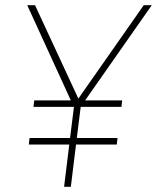

<svg xmlns="http://www.w3.org/2000/svg" viewBox="-20 -720 605 740"><path d="M94 -188H250L265 -308H109L112 -333H253L85 -700H115L282 -340L534 -700H565L308 -333H451L448 -308H291L276 -188H433L430 -163H273L253 0H227L247 -163H91Z"/></svg>

Font: Haskoy Thin
Style: Italic
Weight: 100
Designer: Ertekin Erdin
Foundry: Ertekin Erdin
Version: Version 2.000; ttfautohint (v1.8.4.7-5d5b)